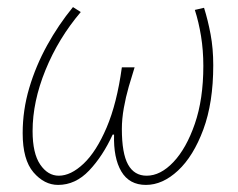

<svg xmlns="http://www.w3.org/2000/svg" viewBox="-20 -510 672 542"><path d="M144 12Q105 12 74.5 -23.5Q44 -59 44 -134Q44 -199 62.5 -261.5Q81 -324 113 -382Q145 -440 186 -490L208 -476Q145 -402 108.5 -312.5Q72 -223 72 -140Q72 -77 93.5 -45.5Q115 -14 146 -14Q180 -14 216 -48Q252 -82 281 -150Q310 -218 324 -320H360Q352 -295 343.5 -265.5Q335 -236 329.5 -205Q324 -174 324 -146Q324 -77 341.5 -45.5Q359 -14 394 -14Q433 -14 469.5 -52.5Q506 -91 530 -160.5Q554 -230 554 -324Q554 -368 547.5 -408Q541 -448 530 -482L556 -488Q567 -453 574.5 -413Q582 -373 582 -326Q582 -220 554 -144.5Q526 -69 482.5 -28.5Q439 12 392 12Q345 12 322.5 -26Q300 -64 302 -130H298Q270 -69 231.5 -28.5Q193 12 144 12Z"/></svg>

Font: Source Sans 3 ExtraLight
Style: Italic
Weight: 250
Italic angle: -11°
Designer: Paul D. Hunt
Foundry: Adobe
Version: Version 3.046;hotconv 1.0.118;makeotfexe 2.5.65603